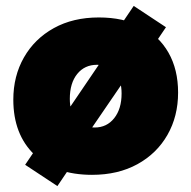

<svg xmlns="http://www.w3.org/2000/svg" viewBox="-20 -580 647 649"><path d="M314 -521Q397 -521 457 -490Q517 -459 549.5 -402Q582 -345 582 -267Q582 -187 546 -124Q510 -61 444.5 -25Q379 11 291 11Q167 11 96 -57.5Q25 -126 25 -243Q25 -323 61 -386Q97 -449 162 -485Q227 -521 314 -521ZM300 -149Q341 -149 366 -180.5Q391 -212 391 -264Q391 -310 368.5 -335.5Q346 -361 308 -361Q266 -361 241 -330Q216 -299 216 -246Q216 -200 238 -174.5Q260 -149 300 -149ZM174 49 65 -23 111 -91 195 -186 339 -398 386 -492 432 -560 541 -488 495 -420 411 -324 266 -112 220 -19Z"/></svg>

Font: Livvic Black
Style: Regular
Weight: 900
Designer: Jacques Le Bailly, Baron von Fonthausen
Version: Version 1.001; ttfautohint (v1.8.2)